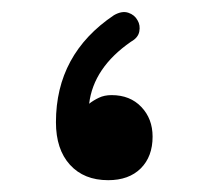

<svg xmlns="http://www.w3.org/2000/svg" viewBox="-20 -285 357 325"><path d="M163.1 20Q122.1 20 98.4 -6.1Q74.7 -32.2 74.7 -78.1Q74.7 -193.4 172.9 -259.3Q186.5 -267.1 197.3 -263.4Q208 -259.8 212.9 -250.5Q217.8 -242.2 215.8 -231.7Q213.9 -221.2 201.7 -214.4Q138.2 -170.4 130.9 -109.4Q138.2 -115.2 147.5 -119.6Q156.7 -124 168.9 -124Q200.2 -124 219.2 -104Q238.3 -84 238.3 -53.7Q238.3 -20 218.3 0Q198.2 20 163.1 20Z"/></svg>

Font: Mikhak-FD Medium
Style: Regular
Weight: 500
Designer: Amin Abedi
Version: Version 3.2